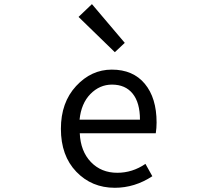

<svg xmlns="http://www.w3.org/2000/svg" viewBox="-20 -892 1040 925"><path d="M533.2 12.7Q421.9 12.7 347.7 -64.5Q273.4 -141.6 273.4 -271.5Q273.4 -398.4 346.7 -477.5Q419.9 -556.6 518.6 -556.6Q621.1 -556.6 677.7 -488.3Q734.4 -419.9 734.4 -301.8Q734.4 -275.4 730.5 -250H364.3Q368.2 -163.1 418 -111.3Q467.8 -59.6 544.9 -59.6Q618.2 -59.6 680.7 -102.5L713.9 -43Q628.9 12.7 533.2 12.7ZM363.3 -315.4H654.3Q654.3 -397.5 619.1 -440.9Q584 -484.4 519.5 -484.4Q460 -484.4 415.5 -439Q371.1 -393.6 363.3 -315.4ZM533.2 -640.6 358.4 -810.5 422.9 -872.1 581.1 -685.5Z"/></svg>

Font: Gen Shin Gothic Monospace Regular
Style: Regular
Weight: 400
Designer: [Source Han Sans]
Ryoko NISHIZUKA  (kana & ideographs); Paul D. Hunt (Latin, Greek & Cyrillic); Wenlong ZHANG  (bopomofo
Version: Version 1.002.20150607